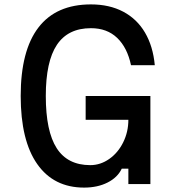

<svg xmlns="http://www.w3.org/2000/svg" viewBox="-20 -836 790 872"><path d="M74 -400Q74 -606 154.5 -711Q235 -816 393 -816Q477 -816 539.5 -783Q602 -750 638.5 -688Q675 -626 683 -540H575Q558 -620 512 -664Q466 -708 393 -708Q289 -708 238.5 -632.5Q188 -557 188 -400Q188 -240 237.5 -163Q287 -86 390 -86Q436 -86 476 -114Q516 -142 539.5 -189.5Q563 -237 563 -292H369V-400H663V0H563V-70H533Q514 -30 468.5 -7Q423 16 362 16Q224 16 149 -91Q74 -198 74 -400Z"/></svg>

Font: Martian Mono sWd Rg
Style: Regular
Weight: 400
Width: 6
Monospace: yes
Designer: Roman Shamin
Foundry: Evil Martians
Version: Version 1.000